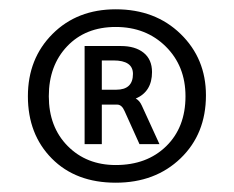

<svg xmlns="http://www.w3.org/2000/svg" viewBox="-20 -697 503 413"><path d="M285 -470 323 -387H280L248 -458Q242 -472 232 -472H199V-387H162V-598H240Q271 -598 289 -583.5Q307 -569 307 -542Q307 -500 272 -485Q280 -481 285 -470ZM199 -504H230Q266 -504 266 -538Q266 -567 224 -567H199ZM423 -492Q423 -409 368.5 -356.5Q314 -304 229 -304Q143 -304 91.5 -356Q40 -408 40 -490Q40 -571 93 -624Q146 -677 229 -677Q314 -677 368.5 -624Q423 -571 423 -492ZM379 -490Q379 -555 336.5 -597Q294 -639 229 -639Q164 -639 124.5 -597.5Q85 -556 85 -490Q85 -424 125.5 -383Q166 -342 229 -342Q296 -342 337.5 -382.5Q379 -423 379 -490Z"/></svg>

Font: BreeCF
Style: Light
Weight: 300
Designer: Veronika Burian, Jos Scaglione
Foundry: TypeTogether
Version: Version 0.0.2